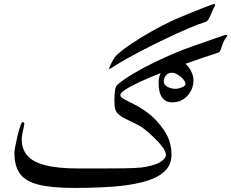

<svg xmlns="http://www.w3.org/2000/svg" viewBox="-20 -905 1138 944"><path d="M1097.7 -728Q1082.5 -710 1076.2 -692.1Q1069.8 -674.3 1065.2 -661.4Q1060.5 -648.4 1049.8 -645Q1020.5 -635.7 974.1 -620.1Q927.7 -604.5 873.8 -585Q819.8 -565.4 766.6 -544.4Q713.4 -523.4 669.2 -503.2Q625 -482.9 598.1 -465.6Q571.3 -448.2 571.3 -436.5Q571.3 -427.7 591.1 -417Q610.8 -406.2 641.6 -390.9Q672.4 -375.5 704.6 -351.6Q751 -317.4 787.1 -263.7Q823.2 -210 823.2 -144.5Q823.2 -91.3 785.2 -58.8Q747.1 -26.4 680.4 -9.5Q613.8 7.3 527.6 13.2Q441.4 19 344.7 19Q231.9 19 168 2.4Q104 -14.2 77.4 -52Q50.8 -89.8 50.8 -153.8Q50.8 -162.1 55.2 -186Q59.6 -210 66.2 -237.3Q72.8 -264.6 79.6 -284.7Q86.4 -304.7 91.3 -304.7Q99.6 -304.7 99.6 -295.4Q99.6 -292 96.4 -278.6Q93.3 -265.1 90.1 -249Q86.9 -232.9 86.9 -220.2Q86.9 -173.8 112.8 -141.8Q138.7 -109.9 200 -93.3Q261.2 -76.7 366.7 -76.7Q469.2 -76.7 534.7 -76.9Q600.1 -77.1 638.7 -78.9Q677.2 -80.6 698.7 -85Q753.9 -96.2 774.9 -112.8Q795.9 -129.4 795.9 -141.6Q795.9 -159.7 777.8 -183.6Q759.8 -207.5 735.8 -230Q711.9 -252.4 694.3 -266.6Q675.3 -282.7 649.4 -295.4Q623.5 -308.1 600.6 -319.1Q577.6 -330.1 566.9 -339.4Q552.7 -350.1 547.6 -364.7Q542.5 -379.4 542.5 -408.7Q542.5 -440.4 545.4 -460.4Q548.3 -480.5 556.6 -487.8Q586.9 -514.2 633.8 -542Q680.7 -569.8 733.4 -595.7Q786.1 -621.6 835 -642.1Q883.8 -662.6 917.5 -674.3Q931.6 -679.2 959 -688.7Q986.3 -698.2 1015.9 -708.7Q1045.4 -719.2 1067.1 -726.6Q1088.9 -733.9 1091.8 -733.9Q1094.2 -733.9 1095 -732.2Q1095.7 -730.5 1097.7 -728ZM522.5 -567.4Q516.6 -564.5 516.6 -567.4Q516.6 -572.3 522.9 -585.4Q529.3 -598.6 537.1 -612.1Q544.9 -625.5 549.3 -629.9Q578.1 -657.7 625.5 -689.5Q672.9 -721.2 726.6 -751.5Q780.3 -781.7 827.6 -803.7Q837.9 -808.6 861.1 -818.4Q884.3 -828.1 912.4 -839.6Q940.4 -851.1 966.8 -861.3Q993.2 -871.6 1011.2 -878.4Q1029.3 -885.3 1031.2 -885.3Q1037.1 -885.3 1037.1 -878.9Q1037.1 -876 1031.2 -866Q1025.4 -856 1017.1 -834.5Q1011.2 -819.8 1004.9 -809.6Q998.5 -799.3 988.8 -796.9Q954.1 -786.1 903.3 -764.2Q852.5 -742.2 795.2 -714.8Q737.8 -687.5 683.1 -659.2Q628.4 -630.9 585.9 -606.4Q543.5 -582 522.5 -567.4ZM931.2 -511.2Q931.2 -466.8 901.6 -434.3Q872.1 -401.9 826.7 -401.9Q759.8 -401.9 759.8 -498.5Q759.8 -540.5 786.9 -572.8Q814 -605 857.4 -605Q877.4 -605 894.3 -589.4Q911.1 -573.7 921.1 -552Q931.2 -530.3 931.2 -511.2ZM892.1 -490.7Q892.1 -502 881.1 -515.1Q870.1 -528.3 854.2 -537.8Q838.4 -547.4 824.2 -547.4Q806.6 -547.4 795.9 -533.9Q785.2 -520.5 785.2 -504.9Q785.2 -488.3 803.2 -478.3Q821.3 -468.3 843.3 -468.3Q856 -468.3 874 -475.3Q892.1 -482.4 892.1 -490.7Z"/></svg>

Font: Rohingya Solluk
Style: Regular
Weight: 400
Designer: SIL International
Foundry: SIL International
Version: Version 1.001